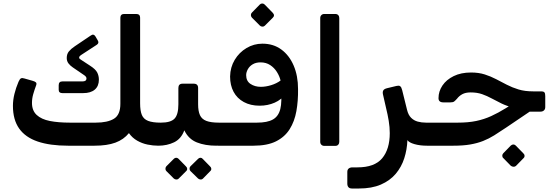

<svg xmlns="http://www.w3.org/2000/svg" viewBox="-20 -830 3185 1099"><path d="M370 4Q266 4 195.5 -20Q125 -44 89.5 -94.5Q54 -145 54 -224Q54 -257 62.5 -292Q71 -327 86 -362Q93 -378 100 -381.5Q107 -385 119 -381L165 -368Q180 -364 185.5 -358.5Q191 -353 187 -342Q177 -315 170 -290.5Q163 -266 163 -241Q163 -197 190 -172Q217 -147 265.5 -137.5Q314 -128 380 -128H528Q596 -128 632.5 -150.5Q669 -173 669 -236V-729Q669 -739 674.5 -744.5Q680 -750 690 -750H760Q771 -750 776.5 -744.5Q782 -739 782 -729V-239Q782 -196 792 -172Q802 -148 828 -138Q854 -128 899 -128Q908 -128 912 -122.5Q916 -117 916 -109V-26Q916 4 886 4Q856 4 824.5 -2.5Q793 -9 765 -25Q737 -41 718 -68Q688 -31 640.5 -13.5Q593 4 521 4ZM337 -297Q316 -297 316 -316V-342Q316 -364 337 -364H452Q475 -364 475 -381Q475 -386 471.5 -391Q468 -396 457 -403L397 -444Q382 -454 372 -467Q362 -480 362 -498Q362 -521 374.5 -536Q387 -551 408 -565L497 -625Q508 -633 514.5 -631.5Q521 -630 526 -622L540 -598Q549 -583 533 -573L447 -517Q433 -508 433 -501Q433 -496 436.5 -493Q440 -490 445 -487L494 -455Q527 -434 536.5 -415Q546 -396 546 -374Q546 -337 522.5 -317Q499 -297 456 -297Z M886 4Q871 4 871 -12V-98Q871 -128 901 -128Q957 -128 979 -151Q1001 -174 1001 -233V-326Q1001 -351 1025 -351H1089Q1114 -351 1114 -326V-233Q1114 -194 1124.5 -171Q1135 -148 1161 -138Q1187 -128 1233 -128Q1248 -128 1248 -113V-26Q1248 4 1218 4Q1154 4 1106.5 -15Q1059 -34 1035 -84Q1017 -35 976.5 -15.5Q936 4 886 4ZM1002 193Q997 198 989 197.5Q981 197 975 192L932 149Q927 144 927 136Q927 128 932 122L975 79Q981 73 988.5 73Q996 73 1002 79L1044 122Q1051 128 1051.5 136Q1052 144 1045 150ZM1141 193Q1136 198 1128 197.5Q1120 197 1114 192L1070 149Q1065 144 1065 135.5Q1065 127 1070 122L1114 79Q1120 73 1127.5 73Q1135 73 1140 79L1182 122Q1189 128 1189.5 136Q1190 144 1183 150Z M1229 4Q1213 4 1208 -1.5Q1203 -7 1203.5 -14.5Q1204 -22 1204 -28V-99Q1204 -116 1208 -122Q1212 -128 1229 -128H1451Q1510 -128 1542 -146Q1574 -164 1584.5 -206Q1595 -248 1587 -321L1613 -292Q1592 -260 1552.5 -242.5Q1513 -225 1466 -225Q1414 -225 1375.5 -246Q1337 -267 1317 -304.5Q1297 -342 1297 -392Q1298 -445 1323.5 -487.5Q1349 -530 1391 -555Q1433 -580 1482 -580Q1545 -580 1590.5 -546.5Q1636 -513 1661 -454.5Q1686 -396 1686 -320Q1687 -253 1676.5 -194Q1666 -135 1638 -90.5Q1610 -46 1560 -21Q1510 4 1431 4ZM1473 -333Q1501 -333 1532 -342.5Q1563 -352 1586 -369Q1580 -394 1565 -418Q1550 -442 1526.5 -457.5Q1503 -473 1471 -473Q1445 -473 1426.5 -462Q1408 -451 1398.5 -433.5Q1389 -416 1389 -400Q1389 -366 1414 -349.5Q1439 -333 1473 -333ZM1496 -683Q1490 -677 1481.5 -677.5Q1473 -678 1467 -684L1422 -729Q1416 -736 1416 -744Q1416 -752 1422 -758L1467 -804Q1473 -810 1481 -810Q1489 -810 1495 -804L1540 -758Q1556 -742 1541 -728Z M1836 5Q1826 5 1819.5 -1.5Q1813 -8 1813 -18V-727Q1813 -737 1819.5 -743.5Q1826 -750 1836 -750H1899Q1910 -750 1916 -743.5Q1922 -737 1922 -727V-18Q1922 -8 1916 -1.5Q1910 5 1899 5Z M1995 249Q1981 249 1974.5 241.5Q1968 234 1968 221V154Q1968 141 1976 134.5Q1984 128 1998 128H2026Q2124 128 2167.5 76Q2211 24 2211 -68Q2211 -102 2205 -138.5Q2199 -175 2190 -211L2172 -290Q2169 -304 2174 -312.5Q2179 -321 2195 -325L2249 -338Q2262 -341 2268 -338Q2274 -335 2277 -328.5Q2280 -322 2282 -314L2310 -201Q2317 -172 2333 -156Q2349 -140 2371 -134Q2393 -128 2418 -128H2437Q2454 -128 2454 -113V-26Q2454 4 2424 4Q2384 4 2352.5 -5Q2321 -14 2312 -28Q2310 26 2294 76Q2278 126 2245 165Q2212 204 2160 226.5Q2108 249 2034 249Z M2424 4Q2409 4 2409 -11V-98Q2409 -128 2439 -128H2601Q2660 -128 2705.5 -137.5Q2751 -147 2791.5 -165.5Q2832 -184 2874 -210L2962 -265L3049 -216L2876 -99Q2839 -74 2808.5 -55Q2778 -36 2745 -23Q2712 -10 2671.5 -3Q2631 4 2575 4ZM3009 -191V-204Q2957 -204 2919 -213.5Q2881 -223 2851 -237.5Q2821 -252 2794.5 -266.5Q2768 -281 2739.5 -291Q2711 -301 2674 -301Q2645 -301 2626.5 -291Q2608 -281 2596 -265Q2586 -254 2579.5 -249Q2573 -244 2558 -244H2518Q2490 -244 2490 -268Q2490 -307 2512.5 -340.5Q2535 -374 2577 -394.5Q2619 -415 2676 -415Q2720 -415 2754.5 -404Q2789 -393 2819.5 -377Q2850 -361 2881 -345Q2912 -329 2948 -318Q2984 -307 3032 -307H3076Q3092 -307 3096.5 -301Q3101 -295 3101 -280V-217Q3101 -205 3093.5 -198Q3086 -191 3074 -191ZM2933 120Q2927 125 2919 124.5Q2911 124 2904 119L2861 75Q2855 70 2855 61.5Q2855 53 2861 47L2904 3Q2911 -3 2918.5 -3Q2926 -3 2932 3L2975 47Q2982 53 2982.5 61.5Q2983 70 2976 76Z"/></svg>

Font: Rubik Medium
Style: Italic
Weight: 500
Italic angle: -12°
Designer: Hubert and Fischer
Foundry: Hubert and Fischer
Version: Version 2.300;gftools[0.9.30]